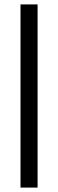

<svg xmlns="http://www.w3.org/2000/svg" viewBox="-20 -851 263 871"><path d="M73 0V-831H150.5V0Z"/></svg>

Font: Merriweather 48pt Light
Style: Regular
Weight: 300
Version: Version 2.100